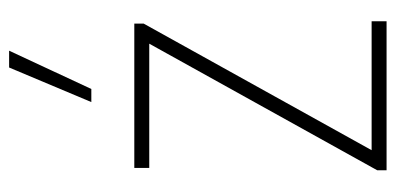

<svg xmlns="http://www.w3.org/2000/svg" viewBox="-238 -610 848 411"><g transform="rotate(-90 185.5 -404.0)"><path d="M27 0V-20L298 -508H32V-540H341V-520L70 -32H346V0ZM173 -632 247 -808H283L201 -632Z"/></g></svg>

Font: Encode Sans Condensed Condensed Thin
Style: Regular
Weight: 100
Width: 3
Designer: Multiple Designers
Foundry: Impallari Type
Version: Version 3.000; ttfautohint (v1.8.3) -l 8 -r 50 -G 200 -x 14 